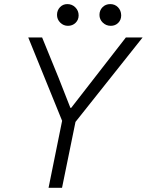

<svg xmlns="http://www.w3.org/2000/svg" viewBox="-20 -899 703 919"><path d="M277.3 -320.8 115.2 -719.7H181.6L260.7 -525.9L316.9 -382.8H320.8L582.5 -719.7H662.6L341.3 -315.4L276.9 0H212.4ZM456.1 -827.6Q456.1 -849.6 470.7 -864.5Q485.4 -879.4 507.8 -879.4Q529.8 -879.4 544.7 -864.3Q559.6 -849.1 560.1 -825.7Q560.1 -803.7 545.9 -789.6Q531.7 -775.4 510.3 -775.4Q487.8 -775.4 471.9 -790.8Q456.1 -806.2 456.1 -827.6ZM252.9 -827.6Q252.9 -849.6 267.1 -864.5Q281.2 -879.4 302.2 -879.4Q325.2 -879.4 340.8 -863.5Q356.4 -847.7 356.4 -825.2Q356.4 -804.2 341.8 -789.8Q327.1 -775.4 305.2 -775.4Q283.7 -775.4 268.3 -790.8Q252.9 -806.2 252.9 -827.6Z"/></svg>

Font: Reddit Sans Chocolate Light
Style: Italic
Weight: 300
Italic angle: -11.25°
Designer: Stephen Hutchings
Version: Version 1.013